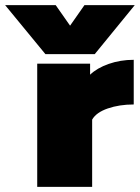

<svg xmlns="http://www.w3.org/2000/svg" viewBox="-117 -728 545 748"><path d="M-97 -708H100L156 -628L212 -708H408L252 -517H60ZM28 -480H234V-437Q261 -463 306.5 -479Q352 -495 404 -495V-321Q348 -321 303 -305.5Q258 -290 242 -262V0H28Z"/></svg>

Font: Readiness Black
Style: Regular
Weight: 900
Designer: Katatrad Team
Foundry: CadsonDemak
Version: Version 1.00;April 23, 2019;FontCreator 11.5.0.2425 64-bit; 